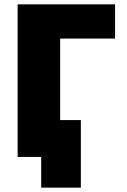

<svg xmlns="http://www.w3.org/2000/svg" viewBox="-20 -720 584 881"><path d="M61 -700H508V-543H256V-169H351V141H169V0H61Z"/></svg>

Font: Chess Sans ExtraBold
Style: Regular
Weight: 800
Designer: Wolf Bōese
Foundry: Wolf Bōese
Version: Version 7.223